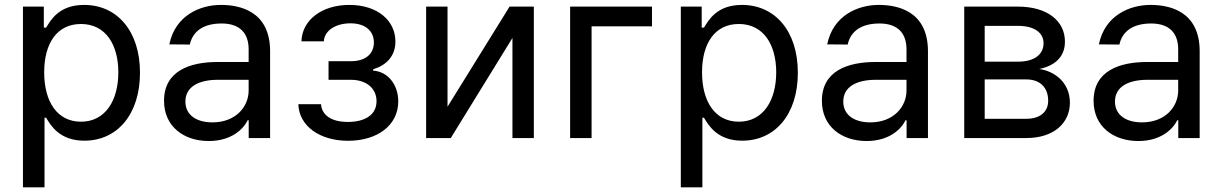

<svg xmlns="http://www.w3.org/2000/svg" viewBox="-20 -573 5075 797"><path d="M75.3 204.5H164.8V-84.2H171.5C190.3 -52.9 226.6 11 330.3 11C465.9 11 561.1 -97.3 561.1 -271.3C561.1 -444.6 465.6 -552.6 329.2 -552.6C223.7 -552.6 190.3 -488.3 171.5 -458.5H161.9V-545.5H75.3ZM163.4 -272.7C163.4 -392.8 216.3 -473.4 316.1 -473.4C419.7 -473.4 471.2 -386 471.2 -272.7C471.2 -158 418.7 -67.8 316.1 -67.8C217.3 -67.8 163.4 -151.3 163.4 -272.7Z M846.6 12.4C940.7 12.4 990.4 -37.3 1008.2 -73.9H1012.4V0H1101.2V-360.1C1101.2 -529.8 971.2 -552.6 897 -552.6C810.7 -552.6 707.4 -509.2 682.9 -388.8L768.1 -388.1C779.1 -441.1 822.1 -475.5 899.9 -475.5C974.8 -475.5 1012.1 -436.1 1012.1 -368.3V-315.7H883.9C769.2 -315.7 660.9 -279.5 660.9 -154.5C660.9 -47.9 742.9 12.4 846.6 12.4ZM749.6 -151.3C749.6 -213.4 805.4 -241.5 883.9 -241.8H1012.1V-197.1C1012.1 -130 958.5 -65 861.9 -65C796.9 -65 749.6 -94.5 749.6 -151.3Z M1312.5 -140.6H1218.4C1221.2 -49.7 1307.5 11.4 1425.1 11.4C1545.5 11.4 1633.2 -52.2 1633.2 -152C1633.2 -220.9 1590.9 -275.6 1529.1 -279.8V-285.5C1582.4 -301.5 1621.4 -339.1 1621.4 -400.6C1621.4 -487.6 1546.9 -552.6 1430.4 -552.6C1316.1 -552.6 1234 -490.1 1231.2 -401.3H1324.2C1326.3 -445.3 1372.5 -476.2 1434.7 -476.2C1496.8 -476.2 1532 -444.2 1532 -396.7C1532 -352.3 1501.1 -318.9 1436.1 -318.9H1343.8V-241.8H1436.1C1501.1 -241.8 1543 -206 1543 -153.1C1543 -92.3 1489.3 -66.8 1423.7 -66.8C1359.4 -66.8 1316.1 -92.3 1312.5 -140.6Z M1837.7 -130V-545.5H1748.9V0H1851.2L2107.2 -415.5V0H2196V-545.5H2095.2Z M2686.4 -545.5H2346.6V0H2435.7V-463.8H2686.4Z M2806.1 204.5H2895.6V-84.2H2902.3C2921.2 -52.9 2957.4 11 3061.1 11C3196.7 11 3291.9 -97.3 3291.9 -271.3C3291.9 -444.6 3196.4 -552.6 3060 -552.6C2954.5 -552.6 2921.2 -488.3 2902.3 -458.5H2892.8V-545.5H2806.1ZM2894.2 -272.7C2894.2 -392.8 2947.1 -473.4 3046.9 -473.4C3150.6 -473.4 3202.1 -386 3202.1 -272.7C3202.1 -158 3149.5 -67.8 3046.9 -67.8C2948.2 -67.8 2894.2 -151.3 2894.2 -272.7Z M3577.4 12.4C3671.5 12.4 3721.2 -37.3 3739 -73.9H3743.3V0H3832V-360.1C3832 -529.8 3702.1 -552.6 3627.8 -552.6C3541.5 -552.6 3438.2 -509.2 3413.7 -388.8L3498.9 -388.1C3509.9 -441.1 3552.9 -475.5 3630.7 -475.5C3705.6 -475.5 3742.9 -436.1 3742.9 -368.3V-315.7H3614.7C3500 -315.7 3391.7 -279.5 3391.7 -154.5C3391.7 -47.9 3473.7 12.4 3577.4 12.4ZM3480.5 -151.3C3480.5 -213.4 3536.2 -241.5 3614.7 -241.8H3742.9V-197.1C3742.9 -130 3689.3 -65 3592.7 -65C3527.7 -65 3480.5 -94.5 3480.5 -151.3Z M3982.6 0H4240.8C4353.7 0 4421.2 -61.8 4421.2 -146.7C4421.2 -230.8 4356.9 -278.1 4293.7 -286.6C4356.5 -299.7 4400.6 -334.5 4400.6 -400.2C4400.6 -487.9 4325.3 -545.5 4206.3 -545.5H3982.6ZM4067.5 -79.9V-243.3H4240.8C4296.9 -243.3 4331 -209.9 4331 -154.8C4331 -108.3 4296.9 -79.9 4240.8 -79.9ZM4067.5 -317.1V-465.6H4206.3C4272 -465.6 4311.8 -438.2 4311.8 -393.5C4311.8 -345.9 4272 -317.1 4206.7 -317.1Z M4705.3 12.4C4799.4 12.4 4849.1 -37.3 4866.8 -73.9H4871.1V0H4959.9V-360.1C4959.9 -529.8 4829.9 -552.6 4755.7 -552.6C4669.4 -552.6 4566.1 -509.2 4541.5 -388.8L4626.8 -388.1C4637.8 -441.1 4680.8 -475.5 4758.5 -475.5C4833.5 -475.5 4870.7 -436.1 4870.7 -368.3V-315.7H4742.5C4627.8 -315.7 4519.5 -279.5 4519.5 -154.5C4519.5 -47.9 4601.6 12.4 4705.3 12.4ZM4608.3 -151.3C4608.3 -213.4 4664.1 -241.5 4742.5 -241.8H4870.7V-197.1C4870.7 -130 4817.1 -65 4720.5 -65C4655.5 -65 4608.3 -94.5 4608.3 -151.3Z"/></svg>

Font: Margiela Sans Text
Style: Regular
Weight: 400
Designer: Stefan Endress, Andreas Faust
Version: Version 1.100;FEAKit 1.0